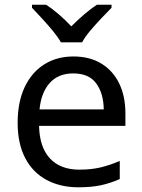

<svg xmlns="http://www.w3.org/2000/svg" viewBox="-20 -786 604 816"><path d="M292 -546Q361 -546 410.5 -516Q460 -486 486.5 -431.5Q513 -377 513 -304V-251H146Q148 -160 192.5 -112.5Q237 -65 317 -65Q368 -65 407.5 -74.5Q447 -84 489 -102V-25Q448 -7 408 1.5Q368 10 313 10Q237 10 178.5 -21Q120 -52 87.5 -113.5Q55 -175 55 -264Q55 -352 84.5 -415Q114 -478 167.5 -512Q221 -546 292 -546ZM291 -474Q228 -474 191.5 -433.5Q155 -393 148 -321H421Q420 -389 389 -431.5Q358 -474 291 -474ZM239 -606Q226 -629 204 -655.5Q182 -682 158 -708Q134 -734 116 -753V-766H176Q202 -749 230 -725Q258 -701 283 -674Q310 -701 338 -725Q366 -749 392 -766H454V-753Q435 -734 410.5 -708Q386 -682 363.5 -655.5Q341 -629 329 -606Z"/></svg>

Font: Noto Sans Cham
Style: Regular
Weight: 400
Designer: Monotype Design Team
Foundry: Monotype Imaging Inc.
Version: Version 2.002